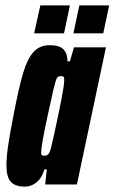

<svg xmlns="http://www.w3.org/2000/svg" viewBox="-20 -686 426 714"><path d="M4 -72Q4 -101 10 -143Q16 -185 30 -256Q50 -361 66 -414.5Q82 -468 105 -493Q128 -518 165 -518Q201 -518 216 -502.5Q231 -487 231 -458H240L255 -510H374L266 0H148L154 -56H145Q136 -24 116 -8Q96 8 73 8Q37 8 20.5 -9.5Q4 -27 4 -72ZM170 -137Q179 -173 199 -269.5Q219 -366 219 -389Q219 -399 215.5 -401Q212 -403 205 -403Q196 -403 191.5 -395.5Q187 -388 178.5 -352Q170 -316 157 -255Q133 -144 133 -119Q133 -111 135.5 -109Q138 -107 145 -107Q154 -107 159.5 -112.5Q165 -118 170 -137ZM107 -562 130 -666H240L218 -562ZM253 -562 275 -666H386L364 -562Z"/></svg>

Font: Saira Ultra Condensed Black
Style: Italic
Weight: 900
Width: 1
Italic angle: -12°
Designer: Hector Gatti with collaboration of the Omnibus-Type team
Foundry: Omnibus-Type
Version: Version 1.001; ttfautohint (v1.8)